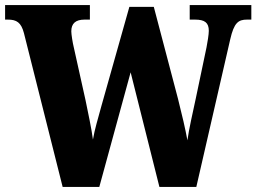

<svg xmlns="http://www.w3.org/2000/svg" viewBox="-25 -734 1007 754"><path d="M69 -604 221 0H365L488 -450L601 0H746L879 -579C894 -645 911 -657 945 -657H962V-714H720V-657H741C779 -657 795 -645 795 -613C795 -599 790 -568 786 -548L744 -348C732 -292 717 -227 711 -183C703 -227 690 -283 674 -346L579 -707H483L373 -317C359 -265 347 -227 340 -186C335 -226 320 -296 311 -340L265 -547C260 -567 255 -600 255 -611C255 -642 272 -657 307 -657H328V-714H-5V-657H6C40 -657 58 -646 69 -604Z"/></svg>

Font: Noto Serif Sinhala Condensed Black
Style: Regular
Weight: 900
Width: 3
Designer: Jelle Bosma - Monotype Design Team
Foundry: Monotype Imaging Inc.
Version: Version 2.007